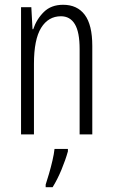

<svg xmlns="http://www.w3.org/2000/svg" viewBox="-20 -562 472 803"><path d="M244 -542Q303 -542 334.5 -500Q366 -458 366 -370V0H313V-357Q313 -428 293 -461Q273 -494 235 -494Q182 -494 152 -445.5Q122 -397 122 -295V0H68V-532H111L116 -440H119Q133 -482 163.5 -512Q194 -542 244 -542ZM264 71Q254 107 237 148Q220 189 200 221H171V210Q177 192 185 164.5Q193 137 199.5 109Q206 81 208 61H264Z"/></svg>

Font: Noto Sans Khmer ExtraCondensed Light
Style: Regular
Weight: 300
Width: 2
Designer: Danh Hong and the Monotype Design Team
Foundry: Monotype Imaging Inc.
Version: Version 2.004; ttfautohint (v1.8.4.7-5d5b)